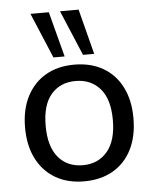

<svg xmlns="http://www.w3.org/2000/svg" viewBox="-54 -799 684 854"><g transform="rotate(-5 288.0 -372.5)"><path d="M288 9Q214 9 160 -22.5Q106 -54 76 -112.5Q46 -171 46 -252Q46 -332 76 -390.5Q106 -449 160 -480.5Q214 -512 288 -512Q362 -512 416.5 -480.5Q471 -449 500.5 -390.5Q530 -332 530 -252Q530 -171 500.5 -112.5Q471 -54 416.5 -22.5Q362 9 288 9ZM288 -63Q356 -63 397 -111Q438 -159 438 -252Q438 -345 397 -392Q356 -439 288 -439Q219 -439 178.5 -392Q138 -345 138 -252Q138 -159 178.5 -111Q219 -63 288 -63ZM331 -552 246 -754H329L381 -552ZM199 -552 114 -754H196L249 -552Z"/></g></svg>

Font: Mulish ExtraLight Medium
Style: Regular
Weight: 500
Version: Version 3.603